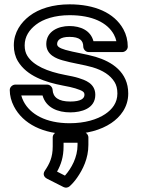

<svg xmlns="http://www.w3.org/2000/svg" viewBox="-20 -583 649 885"><path d="M304.1 -65C354.5 -65 419.3 -82.2 419.3 -146C419.3 -199.9 369.6 -214.5 342.6 -223.3C325.7 -228.8 304 -233 280 -237.6C199 -253.2 133.3 -280.5 105.5 -326.4C97.9 -339 93.7 -354.3 93.7 -374C93.7 -415.4 115.8 -446.1 145.6 -469.2C179 -495.1 232.8 -513 300.8 -513C405.6 -513 474.9 -478.5 504.9 -424C510.3 -414.1 514.2 -403.4 516.4 -393H410.8C397.8 -442.9 351.2 -463 299.7 -463C249.3 -463 193.3 -439.1 193.3 -380C193.3 -329 241.8 -312.7 267.9 -305C310.5 -292.4 369.8 -284 406.4 -273C454.1 -258.8 488.3 -236.7 507.8 -205.3C516.3 -191.6 521.1 -174.4 521.1 -152C521.1 -109.2 497.5 -79.1 465 -57.2C427.7 -32.1 371.2 -15 300.8 -15C191.8 -15 119.2 -56.3 88.7 -115.5C83.9 -124.8 80.2 -134.8 78.1 -143H176.1C192.1 -86 246.8 -65 304.1 -65ZM304.1 -115C249.4 -115 224.2 -134.6 222.4 -169.3C221.7 -181.3 211.1 -193 197.4 -193H50C39.3 -193 25 -183.1 25 -168C25 -142.3 31.7 -116.9 44.3 -92.5C86 -11.6 180.1 35 300.8 35C379 35 445.2 16.4 493 -15.8C533.6 -43.2 571.1 -88 571.1 -152C571.1 -250.4 496.4 -298.3 420.7 -321C378.3 -333.6 319.1 -342.1 282 -353C252.5 -361.7 243.3 -369.5 243.3 -380C243.3 -397.6 258.3 -413 299.7 -413C347.4 -413 363.8 -396.1 363.8 -368C363.8 -357.3 373.7 -343 388.8 -343H543.9C554.6 -343 568.9 -352.9 568.9 -368C568.9 -396.5 562.2 -423.6 548.8 -448C506.4 -525.1 415 -563 300.8 -563C224.4 -563 159.7 -543.4 115 -508.8C77.8 -480 43.7 -435.4 43.7 -374C43.7 -347 49.8 -322 62.7 -300.6C103.8 -232.5 188 -204.3 271 -188.4C295.2 -183.8 313.3 -180.2 327.2 -175.7C361.1 -164.7 369.3 -159.9 369.3 -146C369.3 -129.5 353.1 -115 304.1 -115ZM279.4 226.5 243 208C261.1 175.9 273 140.3 273 92V75H337.4V85C337.4 142.2 309.4 192.7 279.4 226.5ZM186.6 204C174.2 222.3 186.9 235.7 196 240.3L273 279.3C281.9 283.8 293.4 282.5 301.1 275.5C313.7 264.1 325.1 250.8 335.6 235.8C361.8 198.2 387.4 147.4 387.4 85V50C387.4 39.3 377.5 25 362.4 25H248C237.3 25 223 34.9 223 50V92C223 142.2 208.5 171.6 186.6 204Z"/></svg>

Font: Asimov
Style: WidOu
Weight: 500
Designer: Google
Version: Version 2.000980; 2014